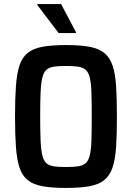

<svg xmlns="http://www.w3.org/2000/svg" viewBox="-20 -918 651 946"><path d="M305 8Q235 8 189 -0.5Q143 -9 116 -31Q89 -53 76 -92.5Q63 -132 58.5 -194Q54 -256 54 -344Q54 -432 58.5 -494Q63 -556 76 -595.5Q89 -635 116 -657Q143 -679 189 -687.5Q235 -696 305 -696Q375 -696 421 -687.5Q467 -679 494 -657Q521 -635 534.5 -595.5Q548 -556 552 -494Q556 -432 556 -344Q556 -256 552 -194Q548 -132 534.5 -92.5Q521 -53 494 -31Q467 -9 421 -0.5Q375 8 305 8ZM305 -95Q341 -95 364.5 -98.5Q388 -102 402 -114Q416 -126 422.5 -153Q429 -180 430.5 -226Q432 -272 432 -344Q432 -416 430.5 -462Q429 -508 422.5 -535Q416 -562 402 -574Q388 -586 364.5 -589.5Q341 -593 305 -593Q269 -593 245.5 -589.5Q222 -586 208.5 -574Q195 -562 188.5 -535Q182 -508 180 -462Q178 -416 178 -344Q178 -272 180 -226Q182 -180 188.5 -153Q195 -126 208.5 -114Q222 -102 245.5 -98.5Q269 -95 305 -95ZM269 -755 164 -893V-898H281L354 -760V-755Z"/></svg>

Font: Saira SemiCondensed SemiBold
Style: Regular
Weight: 600
Width: 4
Designer: Hector Gatti with collaboration of the Omnibus-Type team
Foundry: Omnibus-Type
Version: Version 1.101